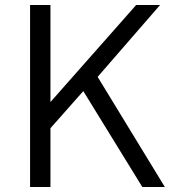

<svg xmlns="http://www.w3.org/2000/svg" viewBox="-20 -743 713 763"><path d="M635 0H545.5L311 -381L180.5 -233.5V0H99.5V-723H180.5V-337.5L521 -723H616L368 -437.5Z"/></svg>

Font: Public Sans Thin Light
Style: Regular
Weight: 300
Version: Version 1.007